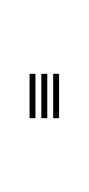

<svg xmlns="http://www.w3.org/2000/svg" viewBox="15 -75 60 130"><g transform="rotate(90 45.0 -10.0)"><path d="M30 0V-4H60V0ZM30 -16V-20H60V-16ZM30 -8V-12H60V-8Z"/></g></svg>

Font: Big Shoulders Inline Thin
Style: Regular
Weight: 100
Designer: Patric King
Foundry: XO Type Co
Version: Version 2.002